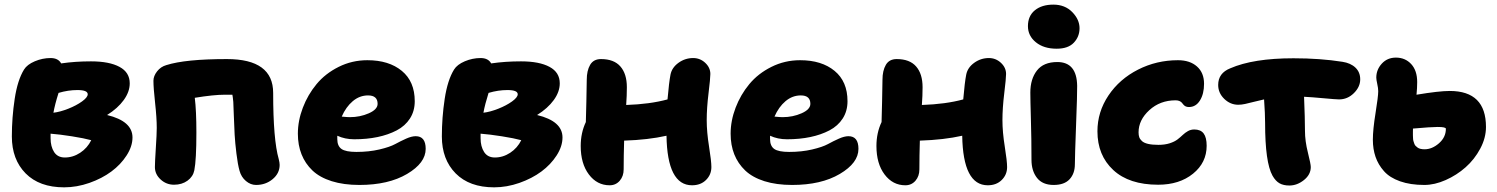

<svg xmlns="http://www.w3.org/2000/svg" viewBox="-20 -783 6416 823"><path d="M254.9 20Q148.9 20 89.8 -39.8Q30.8 -99.6 30.8 -198.2Q30.8 -278.8 43 -359.4Q55.2 -439.9 83 -484.9Q96.2 -506.3 129.2 -520.3Q162.1 -534.2 196.8 -534.2Q229.5 -534.2 242.2 -511.2Q302.2 -520 370.1 -520Q448.7 -520 492.4 -496.3Q536.1 -472.7 536.1 -425.8Q536.1 -389.6 510.5 -354.2Q484.9 -318.8 439 -290Q547.9 -263.7 547.9 -193.8Q547.9 -155.8 522.7 -116.7Q497.6 -77.6 457.5 -47.9Q417.5 -18.1 363.3 1Q309.1 20 254.9 20ZM312 -397Q272 -397 231 -384.8Q215.3 -335.4 209 -299.8Q237.8 -303.2 272.5 -316.9Q307.1 -330.6 331.5 -348.1Q356 -365.7 356 -378.9Q356 -397 312 -397ZM196.8 -190.9Q196.8 -154.8 211.9 -131.3Q227.1 -107.9 257.8 -107.9Q293 -107.9 323.7 -128.2Q354.5 -148.4 371.1 -182.1Q340.8 -190.4 288.3 -198.7Q235.8 -207 196.8 -210Z M1077.6 9.8Q1054.2 9.8 1034.2 -7.1Q1014.2 -23.9 1006.8 -50.8Q999 -78.6 993.4 -125Q987.8 -171.4 985.8 -205.6Q983.9 -239.7 982.2 -289.8Q980.5 -339.8 980 -346.2Q978 -367.7 976.1 -377H942.9Q896 -377 814.9 -363.8Q821.8 -309.1 821.8 -214.8Q821.8 -98.1 813 -53.2Q807.6 -25.9 783.7 -8.5Q759.8 8.8 726.1 8.8Q692.9 8.8 668.5 -13.7Q644 -36.1 644 -66.9Q644 -87.4 647.9 -147.9Q651.9 -208.5 651.9 -234.9Q651.9 -277.8 644.8 -342Q637.7 -406.2 637.7 -437Q637.7 -457 653.3 -477.1Q668.9 -497.1 692.9 -503.9Q774.4 -529.8 952.6 -529.8Q1150.9 -529.8 1150.9 -384.8Q1150.9 -184.1 1174.8 -101.1Q1178.7 -85.4 1178.7 -76.2Q1178.7 -40 1148.7 -15.1Q1118.7 9.8 1077.6 9.8Z M1520.5 9.8Q1453.1 9.8 1401.9 -6.3Q1350.6 -22.5 1319.3 -52.2Q1288.1 -82 1272.5 -121.6Q1256.8 -161.1 1256.8 -210Q1256.8 -265.6 1278.1 -321.3Q1299.3 -377 1336.9 -422.4Q1374.5 -467.8 1431.6 -496.3Q1488.8 -524.9 1554.7 -524.9Q1647 -524.9 1702.4 -479.2Q1757.8 -433.6 1757.8 -349.1Q1757.8 -307.1 1737.3 -275.1Q1716.8 -243.2 1680.4 -224.1Q1644 -205.1 1598.4 -195.6Q1552.7 -186 1498.5 -186Q1458.5 -186 1425.8 -201.2V-187Q1425.8 -157.2 1443.8 -144.5Q1461.9 -131.8 1507.8 -131.8Q1561.5 -131.8 1606.2 -142.3Q1650.9 -152.8 1674.1 -165.5Q1697.3 -178.2 1720.9 -188.7Q1744.6 -199.2 1761.7 -199.2Q1804.7 -199.2 1804.7 -145Q1804.7 -84.5 1724.9 -37.4Q1645 9.8 1520.5 9.8ZM1557.6 -374Q1521.5 -374 1492.2 -349.4Q1462.9 -324.7 1444.8 -283.2Q1469.2 -280.8 1479.5 -280.8Q1523.4 -280.8 1561 -297.4Q1598.6 -314 1598.6 -337.9Q1598.6 -374 1557.6 -374Z M2098.1 20Q1992.2 20 1933.1 -39.8Q1874 -99.6 1874 -198.2Q1874 -278.8 1886.2 -359.4Q1898.4 -439.9 1926.3 -484.9Q1939.5 -506.3 1972.4 -520.3Q2005.4 -534.2 2040 -534.2Q2072.8 -534.2 2085.4 -511.2Q2145.5 -520 2213.4 -520Q2292 -520 2335.7 -496.3Q2379.4 -472.7 2379.4 -425.8Q2379.4 -389.6 2353.8 -354.2Q2328.1 -318.8 2282.2 -290Q2391.1 -263.7 2391.1 -193.8Q2391.1 -155.8 2366 -116.7Q2340.8 -77.6 2300.8 -47.9Q2260.7 -18.1 2206.5 1Q2152.3 20 2098.1 20ZM2155.3 -397Q2115.2 -397 2074.2 -384.8Q2058.6 -335.4 2052.2 -299.8Q2081.1 -303.2 2115.7 -316.9Q2150.4 -330.6 2174.8 -348.1Q2199.2 -365.7 2199.2 -378.9Q2199.2 -397 2155.3 -397ZM2040 -190.9Q2040 -154.8 2055.2 -131.3Q2070.3 -107.9 2101.1 -107.9Q2136.2 -107.9 2167 -128.2Q2197.8 -148.4 2214.4 -182.1Q2184.1 -190.4 2131.6 -198.7Q2079.1 -207 2040 -210Z M2593.3 11.2Q2539.1 11.2 2504.2 -35.2Q2469.2 -81.5 2469.2 -157.2Q2469.2 -213.4 2491.2 -259.8Q2491.7 -283.7 2493.4 -346.9Q2495.1 -410.2 2495.1 -440.9Q2495.1 -480 2509.5 -504.9Q2523.9 -529.8 2556.2 -529.8Q2611.8 -529.8 2639.4 -498Q2667 -466.3 2667 -409.2Q2667 -373 2664.1 -333Q2766.1 -336.4 2841.3 -356.9Q2847.7 -430.7 2854 -462.9Q2859.9 -493.2 2888.2 -513.7Q2916.5 -534.2 2951.2 -534.2Q2981 -534.2 3002.9 -513.7Q3024.9 -493.2 3024.9 -465.8Q3024.9 -447.3 3017.1 -383.3Q3009.3 -319.3 3009.3 -268.1Q3009.3 -217.3 3019.3 -154.8Q3029.3 -92.3 3029.3 -66.9Q3029.3 -34.2 3006.3 -11.5Q2983.4 11.2 2946.3 11.2Q2840.3 11.2 2836.9 -201.2Q2758.8 -183.6 2655.3 -180.2Q2653.3 -115.7 2653.3 -57.1Q2653.3 -27.8 2636.5 -8.3Q2619.6 11.2 2593.3 11.2Z M3375.5 9.8Q3308.1 9.8 3256.8 -6.3Q3205.6 -22.5 3174.3 -52.2Q3143.1 -82 3127.4 -121.6Q3111.8 -161.1 3111.8 -210Q3111.8 -265.6 3133.1 -321.3Q3154.3 -377 3191.9 -422.4Q3229.5 -467.8 3286.6 -496.3Q3343.8 -524.9 3409.7 -524.9Q3502 -524.9 3557.4 -479.2Q3612.8 -433.6 3612.8 -349.1Q3612.8 -307.1 3592.3 -275.1Q3571.8 -243.2 3535.4 -224.1Q3499 -205.1 3453.4 -195.6Q3407.7 -186 3353.5 -186Q3313.5 -186 3280.8 -201.2V-187Q3280.8 -157.2 3298.8 -144.5Q3316.9 -131.8 3362.8 -131.8Q3416.5 -131.8 3461.2 -142.3Q3505.9 -152.8 3529.1 -165.5Q3552.2 -178.2 3575.9 -188.7Q3599.6 -199.2 3616.7 -199.2Q3659.7 -199.2 3659.7 -145Q3659.7 -84.5 3579.8 -37.4Q3500 9.8 3375.5 9.8ZM3412.6 -374Q3376.5 -374 3347.2 -349.4Q3317.9 -324.7 3299.8 -283.2Q3324.2 -280.8 3334.5 -280.8Q3378.4 -280.8 3416 -297.4Q3453.6 -314 3453.6 -337.9Q3453.6 -374 3412.6 -374Z M3860.8 11.2Q3806.6 11.2 3771.7 -35.2Q3736.8 -81.5 3736.8 -157.2Q3736.8 -213.4 3758.8 -259.8Q3759.3 -283.7 3761 -346.9Q3762.7 -410.2 3762.7 -440.9Q3762.7 -480 3777.1 -504.9Q3791.5 -529.8 3823.7 -529.8Q3879.4 -529.8 3907 -498Q3934.6 -466.3 3934.6 -409.2Q3934.6 -373 3931.6 -333Q4033.7 -336.4 4108.9 -356.9Q4115.2 -430.7 4121.6 -462.9Q4127.4 -493.2 4155.8 -513.7Q4184.1 -534.2 4218.8 -534.2Q4248.5 -534.2 4270.5 -513.7Q4292.5 -493.2 4292.5 -465.8Q4292.5 -447.3 4284.7 -383.3Q4276.9 -319.3 4276.9 -268.1Q4276.9 -217.3 4286.9 -154.8Q4296.9 -92.3 4296.9 -66.9Q4296.9 -34.2 4273.9 -11.5Q4251 11.2 4213.9 11.2Q4107.9 11.2 4104.5 -201.2Q4026.4 -183.6 3922.9 -180.2Q3920.9 -115.7 3920.9 -57.1Q3920.9 -27.8 3904.1 -8.3Q3887.2 11.2 3860.8 11.2Z M4509.3 -574.2Q4454.1 -574.2 4420.2 -601.8Q4386.2 -629.4 4386.2 -670.9Q4386.2 -714.8 4416 -739Q4445.8 -763.2 4495.1 -763.2Q4544.9 -763.2 4576.2 -731.2Q4607.4 -699.2 4607.4 -662.1Q4607.4 -626 4583 -600.1Q4558.6 -574.2 4509.3 -574.2ZM4496.6 9.8Q4448.7 9.8 4425 -20.5Q4401.4 -50.8 4401.4 -98.1Q4401.4 -188 4398.9 -271.7Q4396.5 -355.5 4396.5 -386.2Q4396.5 -444.3 4424.8 -480.7Q4453.1 -517.1 4512.2 -517.1Q4595.7 -517.1 4597.2 -415Q4597.7 -381.3 4592.5 -246.1Q4587.4 -110.8 4587.4 -79.1Q4587.4 -39.1 4564.7 -14.6Q4542 9.8 4496.6 9.8Z M4944.3 8.8Q4819.8 8.8 4752 -54.2Q4684.1 -117.2 4684.1 -220.2Q4684.1 -303.2 4731.4 -373.8Q4778.8 -444.3 4858.2 -484.6Q4937.5 -524.9 5029.3 -524.9Q5080.6 -524.9 5110.8 -498Q5141.1 -471.2 5141.1 -423.8Q5141.1 -380.4 5123.5 -352.3Q5106 -324.2 5076.2 -324.2Q5067.9 -324.2 5062 -327.1Q5056.2 -330.1 5052.7 -334.5Q5049.3 -338.9 5045.7 -343Q5042 -347.2 5035.4 -350.1Q5028.8 -353 5019 -353Q4952.6 -353 4906.5 -310.8Q4860.4 -268.6 4860.4 -215.8Q4860.4 -203.6 4863.3 -195.1Q4866.2 -186.5 4874.8 -178.5Q4883.3 -170.4 4900.9 -166.3Q4918.5 -162.1 4945.3 -162.1Q4973.1 -162.1 4994.1 -168.9Q5015.1 -175.8 5027.3 -185.3Q5039.6 -194.8 5049.8 -204.6Q5060.1 -214.4 5072.3 -221.2Q5084.5 -228 5099.1 -228Q5126.5 -228 5139.4 -210.9Q5152.3 -193.8 5152.3 -158.2Q5152.3 -85.9 5094 -38.6Q5035.6 8.8 4944.3 8.8Z M5506.8 12.2Q5481.4 12.2 5464.6 2.7Q5447.8 -6.8 5434.6 -29.8Q5402.8 -86.4 5402.8 -255.9Q5402.8 -294.4 5398.4 -356.9Q5379.9 -353 5356.4 -346.9Q5333 -340.8 5317.1 -337.4Q5301.3 -334 5287.6 -334Q5253.9 -334 5227.8 -359.1Q5201.7 -384.3 5201.7 -418.9Q5201.7 -469.7 5253.4 -490.2Q5352.1 -533.2 5524.4 -533.2Q5639.2 -533.2 5734.4 -518.1Q5769.5 -512.7 5790 -493.2Q5810.5 -473.6 5810.5 -442.9Q5810.5 -410.6 5783.4 -383.8Q5756.3 -356.9 5719.7 -356.9Q5707 -356.9 5654.1 -361.8Q5601.1 -366.7 5569.8 -368.2Q5573.7 -274.4 5573.7 -222.2Q5573.7 -178.7 5586.2 -129.2Q5598.6 -79.6 5598.6 -66.9Q5598.6 -34.7 5569.3 -11.2Q5540 12.2 5506.8 12.2Z M6085.4 9.8Q6025.4 9.8 5981.2 -5.9Q5937 -21.5 5912.4 -49.3Q5887.7 -77.1 5876.2 -110.6Q5864.7 -144 5864.7 -184.1Q5864.7 -227.5 5876.2 -298.6Q5887.7 -369.6 5887.7 -392.1Q5887.7 -404.8 5883.5 -423.3Q5879.4 -441.9 5879.4 -450.2Q5879.4 -484.4 5903.1 -510.3Q5926.8 -536.1 5963.4 -536.1Q6003.4 -536.1 6029.1 -508.3Q6054.7 -480.5 6054.7 -431.2Q6054.7 -405.3 6051.8 -377Q6148.4 -393.1 6194.3 -393.1Q6349.6 -393.1 6349.6 -238.8Q6349.6 -191.9 6325 -145.8Q6300.3 -99.6 6262.2 -65.9Q6224.1 -32.2 6176.8 -11.2Q6129.4 9.8 6085.4 9.8ZM6036.6 -229Q6036.6 -225.6 6036.4 -217Q6036.1 -208.5 6036.4 -203.9Q6036.6 -199.2 6036.9 -191.2Q6037.1 -183.1 6038.6 -178.5Q6040 -173.8 6042.2 -167.5Q6044.4 -161.1 6048.1 -157.5Q6051.8 -153.8 6056.9 -150.1Q6062 -146.5 6069.6 -144.8Q6077.1 -143.1 6086.4 -143.1Q6118.7 -143.1 6148.2 -168.9Q6177.7 -194.8 6177.7 -231Q6177.7 -238.8 6142.6 -238.8Q6114.3 -238.8 6036.6 -231.9Z"/></svg>

Font: Shantell Sans Normal
Style: Regular
Weight: 800
Designer: Stephen Nixon, Anya Danilova, Shantell Martin
Foundry: Arrow Type
Version: Version 1.006;[559af2be0]